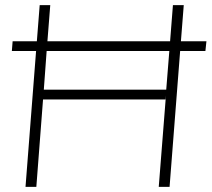

<svg xmlns="http://www.w3.org/2000/svg" viewBox="-20 -725 821 745"><path d="M682 -565H781L777 -527H679L638 0H596L624 -355L622 -339H147L121 0H79L120 -527H26L29 -565H123L134 -705H175L164 -565H640L651 -705H693ZM150 -377H625L637 -527H161Z"/></svg>

Font: Iunito ExtraLight
Style: Italic
Weight: 200
Italic angle: -4.541°
Designer: Vernon Adams
Foundry: Vernon Adams
Version: Version 2.001;November 30, 2019;FontCreator 12.0.0.2547 64-b